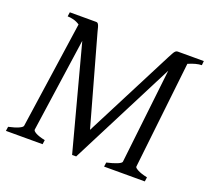

<svg xmlns="http://www.w3.org/2000/svg" viewBox="-108 -750 966 886"><g transform="rotate(20 375.0 -307.5)"><path d="M748 -594Q735 -594 718 -589.5Q701 -585 683 -577L624 -51Q624 -51 624 -50Q624 -45 639.5 -36.5Q655 -28 687 -21L684 0H484L487 -21Q518 -28 537.5 -36Q557 -44 558 -51L611 -517L347 0H327L191 -511L125 -51Q125 -51 125 -50Q125 -44 139 -36Q153 -28 185 -21L182 0H2L5 -21Q37 -28 54.5 -36Q72 -44 73 -51L149 -576Q134 -586 118 -590Q102 -594 89 -594L92 -615H221Q225 -615 227.5 -613.5Q230 -612 232.5 -608Q235 -604 237.5 -595.5Q240 -587 243 -574L365 -137L589 -574Q596 -587 600.5 -595.5Q605 -604 608.5 -608Q612 -612 615.5 -613.5Q619 -615 623 -615H750Z"/></g></svg>

Font: Oxford Ugaritic
Style: Regular
Weight: 400
Designer: Jacob Thomas
Foundry: Bengal Creative Media Limited
Version: Version 1.000